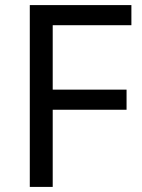

<svg xmlns="http://www.w3.org/2000/svg" viewBox="-20 -734 559 754"><path d="M187 0H97V-714H496V-635H187V-382H477V-303H187Z"/></svg>

Font: Noto Sans Multani
Style: Regular
Weight: 400
Designer: Monotype Design Team
Foundry: Monotype Imaging Inc.
Version: Version 2.002; ttfautohint (v1.8.4.7-5d5b)